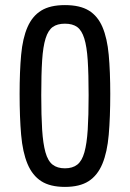

<svg xmlns="http://www.w3.org/2000/svg" viewBox="-20 -727 510 754"><path d="M328 -353Q328 -436 324.5 -490Q321 -544 311 -576Q301 -608 283 -621Q265 -634 235 -634Q205 -634 187 -621Q169 -608 159 -576Q149 -544 145.5 -490Q142 -436 142 -353Q142 -272 145.5 -217.5Q149 -163 158.5 -129Q168 -95 186.5 -80.5Q205 -66 235 -66Q265 -66 283.5 -80.5Q302 -95 311.5 -129Q321 -163 324.5 -217.5Q328 -272 328 -353ZM413 -358Q413 -266 407 -197.5Q401 -129 382 -83.5Q363 -38 328 -15.5Q293 7 235 7Q177 7 142 -15.5Q107 -38 88 -83.5Q69 -129 63 -197.5Q57 -266 57 -358Q57 -446 63 -511.5Q69 -577 88 -620.5Q107 -664 142 -685.5Q177 -707 235 -707Q294 -707 329 -685.5Q364 -664 382.5 -620.5Q401 -577 407 -511.5Q413 -446 413 -358Z"/></svg>

Font: Share
Style: Regular
Weight: 400
Designer: Ralph du Carrois
Version: Version 1.001